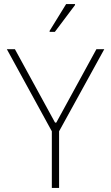

<svg xmlns="http://www.w3.org/2000/svg" viewBox="-20 -932 551 952"><path d="M237 0V-281L14 -688H54L253 -324H259L458 -688H497L273 -281V0ZM226 -774V-779L308 -912H352V-907L252 -774Z"/></svg>

Font: Saira Thin SemiCondensed
Style: Regular
Weight: 100
Width: 4
Version: Version 1.101